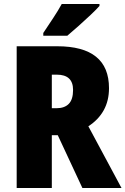

<svg xmlns="http://www.w3.org/2000/svg" viewBox="-20 -947 632 967"><path d="M268 -714Q529 -714 529 -503Q529 -440 502.5 -392Q476 -344 425 -311L592 0H395L271 -266H241V0H64V-714ZM266 -571H241V-402H265Q305 -402 326.5 -424Q348 -446 348 -494Q348 -571 266 -571ZM481 -917Q465 -899 436.5 -872Q408 -845 376.5 -817Q345 -789 319 -767H198V-781Q222 -817 247.5 -855.5Q273 -894 291 -927H481Z"/></svg>

Font: Noto Sans Tamil Condensed Black
Style: Regular
Weight: 900
Width: 3
Designer: Jelle Bosma - Monotype Design Team
Foundry: Monotype Imaging Inc.
Version: Version 2.004; ttfautohint (v1.8.4.7-5d5b)